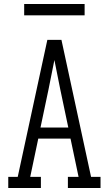

<svg xmlns="http://www.w3.org/2000/svg" viewBox="-20 -933 540 953"><path d="M21 0V-55H68L162 -490L215 -735H285L432 -55H479V0H317V-55H370L330 -245H170L130 -55H183V0ZM181 -300H319L279 -490Q272 -526 264.5 -562.5Q257 -599 250 -635Q243 -599 235.5 -562.5Q228 -526 221 -490ZM100 -857V-913H400V-857Z"/></svg>

Font: Iosevka Slab Light
Style: Regular
Weight: 300
Monospace: yes
Designer: Belleve Invis
Foundry: Belleve Invis
Version: Version 11.1.0; ttfautohint (v1.8.3)